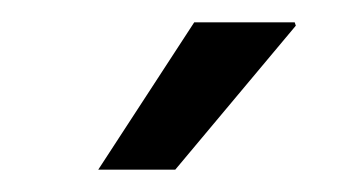

<svg xmlns="http://www.w3.org/2000/svg" viewBox="-20 -743 313 172"><path d="M137 -591H68L154 -723H244L245 -720Z"/></svg>

Font: Archivo Narrow
Style: Regular
Weight: 400
Designer: Hector Gatti
Foundry: Omnibus-Type
Version: Version 1.003